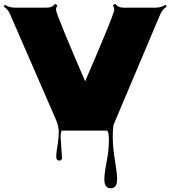

<svg xmlns="http://www.w3.org/2000/svg" viewBox="-26 -710 907 1021"><path d="M303.7 127.9Q303.7 144 289.1 144Q281.7 144 277.3 138.9Q272.9 133.8 272.9 119.6Q272.9 105.5 279.8 64.2Q286.6 22.9 286.6 -8.1Q286.6 -39.1 270.5 -75.7L28.3 -632.8Q17.6 -659.2 -6.3 -675.3L0 -684.6Q22.9 -669.4 52.7 -669.4H223.1Q252.9 -669.4 266.1 -689.9L280.3 -681.2Q272 -670.4 272 -660.4Q272 -650.4 285.4 -615.2Q298.8 -580.1 320.8 -527.1Q342.8 -474.1 362.1 -428.7Q381.3 -383.3 402.8 -333.5Q424.3 -283.7 426.8 -277.8Q429.2 -283.7 450.7 -333.5Q472.2 -383.3 491.5 -428.7Q510.7 -474.1 532.7 -527.3Q581.5 -645 581.5 -658.2Q581.5 -671.4 573.7 -681.2L587.4 -689.9Q600.6 -669.4 630.4 -669.4H801.3Q831.5 -669.4 854.5 -684.6L860.4 -675.3Q836.4 -659.2 825.7 -632.8L580.1 -51.8Q573.7 -37.1 573.7 18.6Q573.7 74.2 585.2 142.3Q596.7 210.4 596.7 243.7Q596.7 291 562.7 291Q528.8 291 528.8 244.1Q528.8 212.4 541 150.1Q553.2 87.9 553.2 36.1Q553.2 -15.6 540.5 -15.6H304.2Q296.4 -15.6 296.4 20.5Z"/></svg>

Font: Nosifer Caps
Style: Regular
Weight: 800
Version: Version 001.002